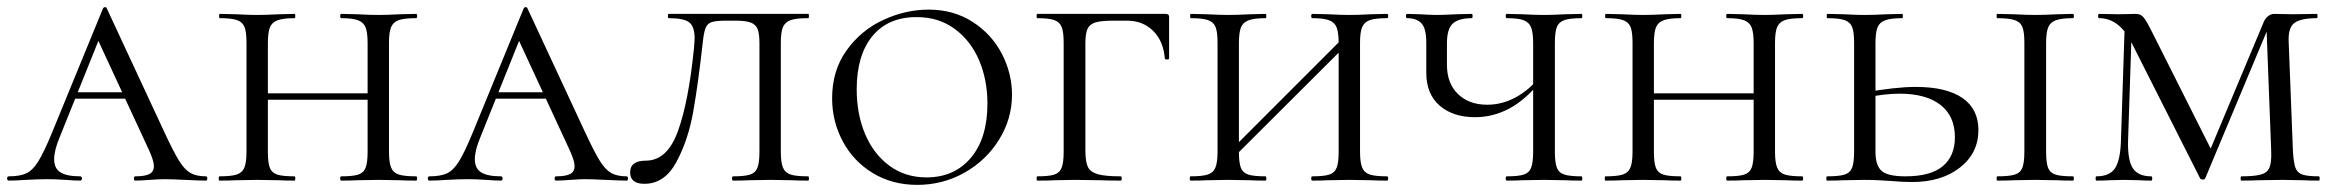

<svg xmlns="http://www.w3.org/2000/svg" viewBox="-22 -507 6559 539"><path d="M189 -248H371L378 -230H173ZM556 0Q538 0 498 -2Q458 -4 440 -4Q424 -4 398 -2Q372 0 358 0Q354 0 354 -6Q354 -12 358 -12Q385 -12 397.5 -18.5Q410 -25 410 -41Q410 -55 397 -84L245 -412L271 -434L146 -123Q130 -85 130 -60Q130 -34 148 -23Q166 -12 203 -12Q208 -12 208 -6Q208 0 203 0Q188 0 162 -2Q134 -4 110 -4Q85 -4 51 -2Q21 0 3 0Q-2 0 -2 -6Q-2 -12 3 -12Q34 -12 52 -20.5Q70 -29 85.5 -54Q101 -79 123 -132L267 -483Q269 -487 273 -487Q277 -487 278 -483L439 -137Q465 -81 480.5 -56Q496 -31 512.5 -21.5Q529 -12 556 -12Q560 -12 560 -6Q560 0 556 0Z M936 -456Q933 -456 933 -462Q933 -468 936 -468L980 -467Q1016 -465 1041 -465Q1063 -465 1101 -467L1146 -468Q1149 -468 1149 -462Q1149 -456 1146 -456Q1113 -456 1097.5 -450.5Q1082 -445 1076 -431Q1070 -417 1070 -387V-81Q1070 -51 1076 -36.5Q1082 -22 1097.5 -17Q1113 -12 1146 -12Q1149 -12 1149 -6Q1149 0 1146 0Q1118 0 1101 -1L1041 -2L980 -1Q964 0 936 0Q933 0 933 -6Q933 -12 936 -12Q969 -12 984 -17Q999 -22 1004.5 -36.5Q1010 -51 1010 -81V-385Q1010 -415 1004.5 -429.5Q999 -444 983.5 -450Q968 -456 936 -456ZM697 -245H1036V-227H697ZM595 -456Q593 -456 593 -462Q593 -468 595 -468L640 -467Q678 -465 699 -465Q724 -465 762 -467L805 -468Q807 -468 807 -462Q807 -456 805 -456Q773 -456 757 -450Q741 -444 735.5 -429.5Q730 -415 730 -385V-81Q730 -50 735.5 -36Q741 -22 756 -17Q771 -12 805 -12Q807 -12 807 -6Q807 0 805 0Q777 0 761 -1L699 -2L640 -1Q623 0 594 0Q592 0 592 -6Q592 -12 594 -12Q627 -12 642.5 -17Q658 -22 664 -36.5Q670 -51 670 -81V-387Q670 -417 664.5 -431Q659 -445 643.5 -450.5Q628 -456 595 -456Z M1370 -248H1552L1559 -230H1354ZM1737 0Q1719 0 1679 -2Q1639 -4 1621 -4Q1605 -4 1579 -2Q1553 0 1539 0Q1535 0 1535 -6Q1535 -12 1539 -12Q1566 -12 1578.5 -18.5Q1591 -25 1591 -41Q1591 -55 1578 -84L1426 -412L1452 -434L1327 -123Q1311 -85 1311 -60Q1311 -34 1329 -23Q1347 -12 1384 -12Q1389 -12 1389 -6Q1389 0 1384 0Q1369 0 1343 -2Q1315 -4 1291 -4Q1266 -4 1232 -2Q1202 0 1184 0Q1179 0 1179 -6Q1179 -12 1184 -12Q1215 -12 1233 -20.5Q1251 -29 1266.5 -54Q1282 -79 1304 -132L1448 -483Q1450 -487 1454 -487Q1458 -487 1459 -483L1620 -137Q1646 -81 1661.5 -56Q1677 -31 1693.5 -21.5Q1710 -12 1737 -12Q1741 -12 1741 -6Q1741 0 1737 0Z M1951 -389Q1938 -272 1924 -193Q1910 -114 1877 -52.5Q1844 9 1787 9Q1747 9 1747 -23Q1747 -56 1791 -56Q1851 -56 1881 -138.5Q1911 -221 1926 -370Q1928 -392 1928 -399Q1928 -433 1912.5 -444.5Q1897 -456 1855 -456Q1853 -456 1853 -462Q1853 -468 1855 -468H2247Q2249 -468 2249 -462Q2249 -456 2247 -456Q2213 -456 2197.5 -450.5Q2182 -445 2176 -431Q2170 -417 2170 -387V-81Q2170 -51 2176 -36.5Q2182 -22 2197.5 -17Q2213 -12 2247 -12Q2249 -12 2249 -6Q2249 0 2247 0Q2218 0 2201 -1L2141 -2L2080 -1Q2064 0 2036 0Q2033 0 2033 -6Q2033 -12 2036 -12Q2069 -12 2084 -17Q2099 -22 2104.5 -36.5Q2110 -51 2110 -81V-385Q2110 -412 2105 -425Q2100 -438 2086 -443.5Q2072 -449 2043 -449H2017Q1988 -449 1976 -445Q1964 -441 1959 -429Q1954 -417 1951 -389Z M2314 -231Q2314 -309 2354.5 -365.5Q2395 -422 2457.5 -451Q2520 -480 2585 -480Q2655 -480 2708.5 -445.5Q2762 -411 2790.5 -356Q2819 -301 2819 -241Q2819 -174 2783 -115.5Q2747 -57 2686 -22.5Q2625 12 2553 12Q2483 12 2428.5 -21Q2374 -54 2344 -110Q2314 -166 2314 -231ZM2750 -216Q2750 -283 2726.5 -338Q2703 -393 2658 -426Q2613 -459 2551 -459Q2471 -459 2427 -405.5Q2383 -352 2383 -256Q2383 -187 2406.5 -131Q2430 -75 2474.5 -42Q2519 -9 2579 -9Q2657 -9 2703.5 -64Q2750 -119 2750 -216Z M2890 -12Q2923 -12 2938 -17Q2953 -22 2958.5 -36.5Q2964 -51 2964 -81V-387Q2964 -417 2958.5 -431Q2953 -445 2938 -450.5Q2923 -456 2890 -456Q2888 -456 2888 -462Q2888 -468 2890 -468H3250Q3260 -468 3260 -460V-382V-343Q3260 -340 3254 -340Q3248 -340 3248 -343Q3244 -392 3215 -420.5Q3186 -449 3142 -449H3104Q3069 -449 3053 -444Q3037 -439 3031 -426Q3025 -413 3025 -386V-85Q3025 -53 3032 -38.5Q3039 -24 3059.5 -18Q3080 -12 3124 -12Q3127 -12 3127 -6Q3127 0 3124 0Q3088 0 3069 -1L2994 -2L2940 -1Q2923 0 2890 0Q2888 0 2888 -6Q2888 -12 2890 -12Z M3662 -456Q3659 -456 3659 -462Q3659 -468 3662 -468L3706 -467Q3742 -465 3767 -465Q3789 -465 3827 -467L3872 -468Q3875 -468 3875 -462Q3875 -456 3872 -456Q3839 -456 3823.5 -450.5Q3808 -445 3802 -431Q3796 -417 3796 -387V-81Q3796 -51 3802 -36.5Q3808 -22 3823.5 -17Q3839 -12 3872 -12Q3875 -12 3875 -6Q3875 0 3872 0Q3844 0 3827 -1L3767 -2L3706 -1Q3690 0 3662 0Q3659 0 3659 -6Q3659 -12 3662 -12Q3695 -12 3710 -17Q3725 -22 3730.5 -36.5Q3736 -51 3736 -81V-385Q3736 -415 3730.5 -429.5Q3725 -444 3709.5 -450Q3694 -456 3662 -456ZM3415 -67 3762 -414 3777 -400 3429 -53ZM3321 -456Q3319 -456 3319 -462Q3319 -468 3321 -468L3366 -467Q3404 -465 3425 -465Q3450 -465 3488 -467L3531 -468Q3533 -468 3533 -462Q3533 -456 3531 -456Q3499 -456 3483 -450Q3467 -444 3461.5 -429.5Q3456 -415 3456 -385V-81Q3456 -50 3461.5 -36Q3467 -22 3482 -17Q3497 -12 3531 -12Q3533 -12 3533 -6Q3533 0 3531 0Q3503 0 3487 -1L3425 -2L3366 -1Q3349 0 3320 0Q3318 0 3318 -6Q3318 -12 3320 -12Q3353 -12 3368.5 -17Q3384 -22 3390 -36.5Q3396 -51 3396 -81V-387Q3396 -417 3390.5 -431Q3385 -445 3369.5 -450.5Q3354 -456 3321 -456Z M3982 -303V-387Q3982 -427 3968.5 -441.5Q3955 -456 3928 -456Q3925 -456 3925 -462Q3925 -468 3928 -468L3963 -467Q3995 -465 4011 -465Q4029 -465 4067 -467L4110 -468Q4112 -468 4112 -462Q4112 -456 4110 -456Q4073 -456 4056.5 -441Q4040 -426 4040 -385V-325Q4040 -273 4071 -243Q4102 -213 4153 -213Q4195 -213 4233.5 -234Q4272 -255 4301 -292L4305 -281Q4260 -226 4214.5 -202Q4169 -178 4119 -178Q4057 -178 4019.5 -210.5Q3982 -243 3982 -303ZM4208 -12Q4241 -12 4256 -17Q4271 -22 4276.5 -36.5Q4282 -51 4282 -81V-385Q4282 -415 4276.5 -429.5Q4271 -444 4256 -450Q4241 -456 4208 -456Q4205 -456 4205 -462Q4205 -468 4208 -468L4251 -467Q4289 -465 4313 -465Q4336 -465 4372 -467L4418 -468Q4420 -468 4420 -462Q4420 -456 4418 -456Q4385 -456 4369.5 -450.5Q4354 -445 4348.5 -431Q4343 -417 4343 -387V-81Q4343 -51 4348.5 -36.5Q4354 -22 4369.5 -17Q4385 -12 4418 -12Q4420 -12 4420 -6Q4420 0 4418 0Q4389 0 4372 -1L4313 -2L4251 -1Q4235 0 4208 0Q4205 0 4205 -6Q4205 -12 4208 -12Z M4827 -456Q4824 -456 4824 -462Q4824 -468 4827 -468L4871 -467Q4907 -465 4932 -465Q4954 -465 4992 -467L5037 -468Q5040 -468 5040 -462Q5040 -456 5037 -456Q5004 -456 4988.5 -450.5Q4973 -445 4967 -431Q4961 -417 4961 -387V-81Q4961 -51 4967 -36.5Q4973 -22 4988.5 -17Q5004 -12 5037 -12Q5040 -12 5040 -6Q5040 0 5037 0Q5009 0 4992 -1L4932 -2L4871 -1Q4855 0 4827 0Q4824 0 4824 -6Q4824 -12 4827 -12Q4860 -12 4875 -17Q4890 -22 4895.5 -36.5Q4901 -51 4901 -81V-385Q4901 -415 4895.5 -429.5Q4890 -444 4874.5 -450Q4859 -456 4827 -456ZM4588 -245H4927V-227H4588ZM4486 -456Q4484 -456 4484 -462Q4484 -468 4486 -468L4531 -467Q4569 -465 4590 -465Q4615 -465 4653 -467L4696 -468Q4698 -468 4698 -462Q4698 -456 4696 -456Q4664 -456 4648 -450Q4632 -444 4626.5 -429.5Q4621 -415 4621 -385V-81Q4621 -50 4626.5 -36Q4632 -22 4647 -17Q4662 -12 4696 -12Q4698 -12 4698 -6Q4698 0 4696 0Q4668 0 4652 -1L4590 -2L4531 -1Q4514 0 4485 0Q4483 0 4483 -6Q4483 -12 4485 -12Q4518 -12 4533.5 -17Q4549 -22 4555 -36.5Q4561 -51 4561 -81V-387Q4561 -417 4555.5 -431Q4550 -445 4534.5 -450.5Q4519 -456 4486 -456Z M5327 -12Q5398 -12 5432 -40.5Q5466 -69 5466 -122Q5466 -181 5425.5 -212.5Q5385 -244 5311 -244Q5268 -244 5216 -233L5211 -247Q5299 -263 5356 -263Q5442 -263 5487 -232Q5532 -201 5532 -142Q5532 -77 5480 -36.5Q5428 4 5346 4Q5320 4 5285 1Q5271 0 5252 -1Q5233 -2 5211 -2L5153 -1Q5136 0 5107 0Q5105 0 5105 -6Q5105 -12 5107 -12Q5141 -12 5156.5 -17Q5172 -22 5177.5 -36.5Q5183 -51 5183 -81V-387Q5183 -417 5177.5 -431Q5172 -445 5156.5 -450.5Q5141 -456 5108 -456Q5106 -456 5106 -462Q5106 -468 5108 -468L5153 -467Q5191 -465 5212 -465Q5237 -465 5275 -467L5318 -468Q5320 -468 5320 -462Q5320 -456 5318 -456Q5286 -456 5270 -450Q5254 -444 5248.5 -429.5Q5243 -415 5243 -385V-81Q5243 -43 5260 -27.5Q5277 -12 5327 -12ZM5797 -12Q5800 -12 5800 -6Q5800 0 5797 0Q5769 0 5753 -1L5691 -2L5631 -1Q5614 0 5585 0Q5583 0 5583 -6Q5583 -12 5585 -12Q5619 -12 5634.5 -17Q5650 -22 5655.5 -36.5Q5661 -51 5661 -81V-387Q5661 -417 5655.5 -431Q5650 -445 5634 -450.5Q5618 -456 5585 -456Q5583 -456 5583 -462Q5583 -468 5585 -468L5631 -467Q5669 -465 5691 -465Q5716 -465 5754 -467L5797 -468Q5800 -468 5800 -462Q5800 -456 5797 -456Q5765 -456 5749 -450Q5733 -444 5727.5 -429.5Q5722 -415 5722 -385V-81Q5722 -50 5727.5 -36Q5733 -22 5748 -17Q5763 -12 5797 -12Z M5943 -446 5963 -443 5952 -109Q5951 -56 5966 -34Q5981 -12 6017 -12Q6020 -12 6020 -6Q6020 0 6017 0Q5996 0 5985 -1L5941 -2L5899 -1Q5886 0 5863 0Q5861 0 5861 -6Q5861 -12 5863 -12Q5900 -12 5915 -34Q5930 -56 5932 -109ZM6488 0Q6460 0 6444 -1L6385 -2L6317 -1Q6300 0 6270 0Q6268 0 6268 -6Q6268 -12 6270 -12Q6307 -12 6325 -17Q6343 -22 6349 -36.5Q6355 -51 6354 -81L6340 -448L6357 -456L6169 -7Q6167 -3 6162 -3Q6156 -3 6154 -7L5963 -385Q5928 -456 5871 -456Q5868 -456 5868 -462Q5868 -468 5871 -468L5926 -467L5974 -468Q5987 -468 5995 -459Q6003 -450 6020 -416L6189 -80L6161 -35L6332 -443Q6336 -454 6344.5 -461Q6353 -468 6362 -468L6415 -467L6482 -468Q6484 -468 6484 -462Q6484 -456 6482 -456Q6437 -456 6419 -442.5Q6401 -429 6403 -389L6415 -81Q6417 -50 6422 -36Q6427 -22 6441.5 -17Q6456 -12 6488 -12Q6490 -12 6490 -6Q6490 0 6488 0Z"/></svg>

Font: Cormorant SC
Style: Regular
Weight: 400
Designer: Christian Thalmann (Catharsis Fonts)
Foundry: Catharsis Fonts
Version: Version 4.000